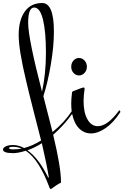

<svg xmlns="http://www.w3.org/2000/svg" viewBox="-202 -841 820 1275"><path d="M-58 146Q-85 134 -113.5 134Q-142 134 -142 142.5Q-142 151 -114 151Q-86 151 -58 146ZM359.5 -439Q375 -422 375 -398Q375 -374 359.5 -357Q344 -340 322.5 -340Q301 -340 286 -357Q271 -374 271 -398Q271 -422 286 -439Q301 -456 322.5 -456Q344 -456 359.5 -439ZM122 335Q110 259 76 110Q29 140 -20 157Q56 210 119 340ZM77 -232Q103 -351 103 -491Q103 -631 83.5 -711Q64 -791 24.5 -791Q-15 -791 -15 -689Q-15 -587 77 -232ZM276 -224Q276 -233 285 -236Q345 -260 352.5 -260Q360 -260 360 -251Q353 -210 353 -170Q353 -93 379 -48Q405 -3 447 -3Q513 -3 591 -110L598 -98Q553 -28 501 8.5Q449 45 402.5 45Q356 45 323 11.5Q290 -22 277 -85Q226 -12 151 54Q203 269 203 367Q203 374 197.5 375Q192 376 169 391.5Q146 407 142.5 410.5Q139 414 134.5 414Q130 414 127 406Q58 219 -31 160Q-82 176 -114 176Q-182 176 -182 152Q-182 141 -165 131.5Q-148 122 -113.5 122Q-79 122 -42 142Q12 128 71 92Q58 41 23 -95.5Q-12 -232 -28 -302Q-78 -510 -78 -608.5Q-78 -707 -37.5 -764Q3 -821 78 -821Q156 -821 156 -631Q156 -533 135.5 -412.5Q115 -292 86 -202L147 36Q227 -30 274 -102Q271 -128 271 -155Q271 -182 276 -224Z"/></svg>

Font: Mr Bedfort
Style: Regular
Weight: 400
Designer: Alejandro Paul
Foundry: Alejandro Paul
Version: Version 1.000